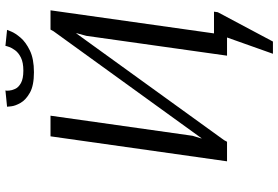

<svg xmlns="http://www.w3.org/2000/svg" viewBox="-179 -677 1025 707"><g transform="rotate(-90 333.5 -323.5)"><path d="M427 -750Q457 -750 475 -759Q493 -768 502 -780.5Q511 -793 514 -802Q517 -811 517 -811L518 -816L577 -810Q577 -810 571 -795Q565 -780 548.5 -760.5Q532 -741 501 -726Q470 -711 421 -711Q372 -711 345.5 -726Q319 -741 308 -760.5Q297 -780 295.5 -795Q294 -810 294 -810L354 -816L353 -811Q353 -811 353.5 -802Q354 -793 359.5 -780.5Q365 -768 381 -759Q397 -750 427 -750ZM489 169 549 0H482L555 -518L565 -555H564L171 -11L165 0H93L185 -650H261L187 -127L177 -94H178L572 -639L578 -650H649L564 -48H644L642 -34L534 169Z"/></g></svg>

Font: Arsenal SC
Style: Italic
Weight: 400
Italic angle: -9.10001°
Designer: Andrij Shevchenko
Foundry: Stairsfor
Version: Version 2.001; ttfautohint (v1.8.4.7-5d5b)